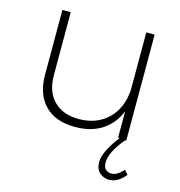

<svg xmlns="http://www.w3.org/2000/svg" viewBox="-107 -616 855 911"><g transform="rotate(15 320.5 -160.5)"><path d="M87.9 -203.1V-521H128.9V-210.9Q128.9 -129.9 174.3 -85Q219.7 -40 298.8 -41Q385.3 -42 439.7 -95Q494.1 -147.9 500 -238.8V-521H541V0H535.2Q473.1 74.2 473.1 125Q473.1 147 484.1 158Q495.1 168.9 513.2 168.9Q541.5 168.9 570.8 134.8L588.9 154.8Q553.2 200.2 509.8 200.2Q482.4 200.2 462.6 182.4Q442.9 164.6 442.9 130.9Q442.9 79.6 507.8 -3.9H500V-133.8Q474.6 -69.8 420.9 -34.9Q367.2 0 288.1 0Q192.4 0 140.1 -53.5Q87.9 -106.9 87.9 -203.1Z"/></g></svg>

Font: Trueno UltraLight
Style: Regular
Weight: 250
Designer: Julieta Ulanovsky
Foundry: Julieta Ulanovsky
Version: Version 3.001b | FøM Fix